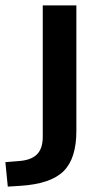

<svg xmlns="http://www.w3.org/2000/svg" viewBox="-94 -509 368 714"><path d="M190 -22Q190 81 142 128Q94 175 -18 182L-65 185L-74 94L-25 90Q21 87 43 65.5Q65 44 65 0V-489H190Z"/></svg>

Font: wassup Sans
Style: Bold
Weight: 700
Version: Version 2.001